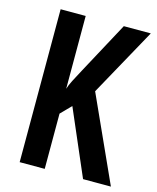

<svg xmlns="http://www.w3.org/2000/svg" viewBox="-108 -790 710 866"><g transform="rotate(15 246.5 -357.0)"><path d="M493 0H363L231 -306L184 -258V0H67V-714H184V-374Q189 -391 201.5 -415.5Q214 -440 232 -473L362 -714H488L313 -397Z"/></g></svg>

Font: Noto Sans Devanagari UI ExtraCondensed SemiBold
Style: Regular
Weight: 600
Width: 2
Designer: Jelle Bosma - Monotype Design Team
Foundry: Monotype Imaging Inc.
Version: Version 2.004; ttfautohint (v1.8.4.7-5d5b)